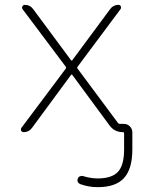

<svg xmlns="http://www.w3.org/2000/svg" viewBox="-20 -567 602 794"><path d="M493.2 50.8V-15.6Q493.2 -20.5 488.3 -20.5Q453.1 -20.5 432.6 -48.8L279.3 -256.8Q278.3 -258.8 276.4 -258.8Q274.4 -258.8 273.4 -256.8L112.3 -38.1Q99.6 -20.5 78.1 -20.5Q71.3 -20.5 67.4 -26.4Q66.4 -29.3 66.4 -31.2Q66.4 -35.2 68.4 -38.1L252 -283.2Q254.9 -287.1 252 -291L73.2 -529.3Q69.3 -535.2 72.8 -541Q76.2 -546.9 82 -546.9Q104.5 -546.9 117.2 -529.3L273.4 -318.4Q274.4 -316.4 276.4 -316.4Q278.3 -316.4 279.3 -318.4L435.5 -529.3Q448.2 -546.9 469.7 -546.9Q476.6 -546.9 479.5 -541Q482.4 -535.2 478.5 -529.3L300.8 -291Q297.9 -287.1 300.8 -283.2L467.8 -58.6Q470.7 -54.7 474.6 -54.7H492.2Q506.8 -54.7 517.1 -44.4Q527.3 -34.2 527.3 -19.5V50.8Q527.3 130.9 493.2 168.9Q459 207 383.8 207Q346.7 207 311.5 194.3Q304.7 191.4 301.8 185.1Q298.8 178.7 301.8 171.9Q303.7 165 310.5 162.1Q317.4 159.2 323.2 161.1Q355.5 170.9 383.8 170.9Q442.4 170.9 467.8 143.6Q493.2 116.2 493.2 50.8Z"/></svg>

Font: Gen Jyuu Gothic ExtraLight
Style: Regular
Weight: 100
Designer: [Source Han Sans]
Ryoko NISHIZUKA  (kana & ideographs); Paul D. Hunt (Latin, Greek & Cyrillic); Wenlong ZHANG  (bopomofo
Version: Version 1.002.20150607